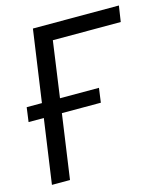

<svg xmlns="http://www.w3.org/2000/svg" viewBox="-112 -772 731 852"><g transform="rotate(-15 253.5 -346.0)"><path d="M-7 -296H63L21 0H104L146 -296H325L334 -362H155L191 -619H503L514 -692H119L72 -362H2Z"/></g></svg>

Font: Cantarell
Style: Oblique
Weight: 400
Italic angle: -8°
Designer: Dave Crossland
Version: Version 0.024